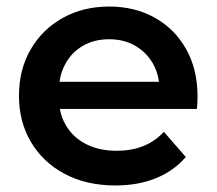

<svg xmlns="http://www.w3.org/2000/svg" viewBox="-20 -560 662 587"><path d="M333 7Q244 7 177.5 -28.5Q111 -64 74.5 -126Q38 -188 38 -267Q38 -347 73.5 -408.5Q109 -470 171.5 -505Q234 -540 314 -540Q392 -540 453 -506Q514 -472 549 -410Q584 -348 584 -264Q584 -256 583.5 -246Q583 -236 582 -227H163Q168 -199 182 -176Q204 -139 244 -119Q284 -99 336 -99Q381 -99 417 -113Q453 -127 481 -157L548 -80Q512 -38 457.5 -15.5Q403 7 333 7ZM162 -310H466Q462 -340 448 -365Q428 -400 393.5 -420Q359 -440 314 -440Q268 -440 233.5 -420Q199 -400 180 -365Q166 -340 162 -310Z"/></svg>

Font: Montserrat Thin SemiBold
Style: Regular
Weight: 600
Version: Version 9.000